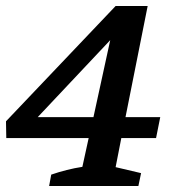

<svg xmlns="http://www.w3.org/2000/svg" viewBox="-24 -621 577 641"><path d="M140 0 147 -38Q173 -47 199 -53.5Q225 -60 251 -64L272 -160H-3L-4 -216L362 -601H469L395 -230H511L497 -160H381L362 -63L447 -43L438 0ZM102 -230H288L344 -487Z"/></svg>

Font: Piazzolla SC SemiBold
Style: Italic
Weight: 600
Italic angle: -11.3°
Designer: Juan Pablo del Peral
Foundry: Huerta Tipografica
Version: Version 1.330